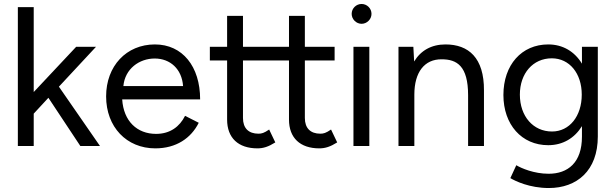

<svg xmlns="http://www.w3.org/2000/svg" viewBox="-20 -736 3104 968"><path d="M70 0H150V-163L224 -243L385 0H484L277 -299L464 -500H364L150 -272V-700H70Z M763 12C868 12 943 -39 982 -117L913 -152C886 -98 838 -61 767 -61C671 -61 603 -125 596 -235H989C989 -401 900 -512 761 -512C617 -512 515 -403 515 -250C515 -96 618 12 763 12ZM602 -302C610 -389 682 -441 760 -441C838 -441 897 -388 903 -302Z M1278 12C1307 12 1333 4 1368 -18L1337 -83C1311 -65 1299 -62 1283 -62C1233 -62 1205 -90 1205 -141V-431H1355V-500H1205V-656H1125V-500H1038V-431H1125V-133C1125 -41 1181 12 1278 12Z M1590 12C1619 12 1645 4 1680 -18L1649 -83C1623 -65 1611 -62 1595 -62C1545 -62 1517 -90 1517 -141V-431H1667V-500H1517V-656H1437V-500H1350V-431H1437V-133C1437 -41 1493 12 1590 12Z M1762 0H1842V-500H1762ZM1803 -616C1830 -616 1853 -639 1853 -666C1853 -694 1830 -716 1803 -716C1776 -716 1753 -694 1753 -666C1753 -639 1776 -616 1803 -616Z M1989 0H2069V-259C2069 -372 2120 -438 2207 -437C2283 -437 2340 -404 2340 -256V0H2420V-280C2421 -445 2342 -512 2226 -512C2155 -512 2101 -481 2068 -426L2064 -500H1989Z M2747 212C2888 212 2994 125 2994 -48V-500H2914V-415C2877 -476 2818 -512 2744 -512C2610 -512 2518 -409 2518 -257C2518 -108 2610 -4 2744 -4C2818 -4 2877 -40 2914 -100V-47C2914 84 2843 140 2746 140C2672 140 2608 112 2583 97L2553 162C2578 177 2650 212 2747 212ZM2763 -73C2668 -73 2601 -150 2601 -259C2601 -366 2667 -442 2762 -442C2851 -442 2913 -366 2913 -259C2913 -150 2851 -73 2763 -73Z"/></svg>

Font: HB Figtree Prototype
Style: Regular
Weight: 400
Designer: Alfredo Marco Pradil
Foundry: Hanken Design Co.®
Version: Version 1.002;Glyphs 3.2 (3228)